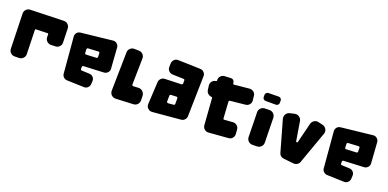

<svg xmlns="http://www.w3.org/2000/svg" viewBox="-7 -1459 4524 2238"><g transform="rotate(20 2255.0 -340.0)"><path d="M48 -559Q47 -588 67 -609.5Q87 -631 116 -632L530 -644Q559 -645 580 -625Q601 -605 602 -576L607 -403Q608 -374 588 -353Q568 -332 539 -331L484 -329Q455 -328 433.5 -348.5Q412 -369 411 -398V-434Q410 -439 407.5 -442Q405 -445 400 -444L258 -440Q248 -440 248 -430L256 -132Q257 -103 237 -82Q217 -61 188 -59L133 -58Q104 -57 82.5 -77Q61 -97 60 -126Z M1034 -369Q1040 -370 1044.5 -374.5Q1049 -379 1048 -385L1047 -431Q1047 -438 1042 -442.5Q1037 -447 1030 -446L902 -439Q896 -438 892.5 -433Q889 -428 889 -422L891 -377Q891 -371 895.5 -366.5Q900 -362 907 -363ZM800 -5Q775 -7 757.5 -23.5Q740 -40 738 -65L700 -511Q698 -537 713.5 -557Q729 -577 755 -581L1145 -624Q1173 -628 1195 -610Q1217 -592 1219 -564L1237 -307Q1239 -280 1220.5 -260Q1202 -240 1175 -238L924 -226Q917 -226 913 -221.5Q909 -217 909 -211V-186Q909 -180 913 -175.5Q917 -171 924 -171L1020 -167Q1047 -166 1065.5 -146.5Q1084 -127 1083 -100L1081 -60Q1079 -34 1059.5 -15.5Q1040 3 1013 2Z M1407 2Q1392 3 1378 -2.5Q1364 -8 1353.5 -18Q1343 -28 1337.5 -42Q1332 -56 1332 -71L1341 -548Q1341 -578 1362.5 -598.5Q1384 -619 1414 -618L1470 -617Q1500 -617 1520.5 -595.5Q1541 -574 1540 -544L1534 -222Q1534 -214 1539 -209Q1544 -204 1552 -205L1614 -208Q1644 -209 1666 -189Q1688 -169 1690 -139L1692 -84Q1693 -69 1688 -55.5Q1683 -42 1674 -31.5Q1665 -21 1652 -15Q1639 -9 1624 -8Z M2214 -662Q2243 -661 2262 -641Q2281 -621 2280 -592L2269 -95Q2268 -69 2250.5 -50Q2233 -31 2207 -29L1859 2Q1828 4 1805.5 -17.5Q1783 -39 1785 -70L1800 -347Q1802 -373 1820.5 -391.5Q1839 -410 1866 -411L2071 -418Q2077 -419 2081.5 -423.5Q2086 -428 2086 -434V-470Q2086 -486 2070 -486L1934 -490Q1905 -492 1886 -512Q1867 -532 1868 -561L1869 -604Q1871 -633 1891 -652.5Q1911 -672 1940 -670ZM1999 -260Q1983 -260 1983 -244L1982 -174Q1982 -166 1987 -161.5Q1992 -157 2000 -157L2067 -163Q2081 -165 2081 -179V-246Q2081 -263 2065 -263Z M2448 -400Q2423 -402 2404.5 -418.5Q2386 -435 2382 -461L2375 -514Q2372 -543 2389 -565Q2406 -587 2435 -591H2436Q2446 -593 2446 -602L2445 -605Q2443 -634 2462 -655.5Q2481 -677 2510 -679L2587 -683Q2604 -684 2613.5 -676.5Q2623 -669 2628 -659Q2633 -648 2635 -632Q2635 -625 2640 -624Q2645 -623 2652 -624L2834 -642Q2863 -644 2885 -626.5Q2907 -609 2910 -580L2916 -526Q2919 -497 2901 -475Q2883 -453 2854 -450L2669 -431Q2662 -431 2658 -426Q2654 -421 2654 -414L2667 -209Q2669 -200 2678 -200L2760 -206L2785 -208Q2814 -210 2836 -191.5Q2858 -173 2860 -144L2864 -90Q2866 -61 2847.5 -39.5Q2829 -18 2800 -16L2558 3Q2529 5 2507.5 -14Q2486 -33 2484 -62L2460 -390Q2460 -395 2456.5 -397.5Q2453 -400 2448 -400Z M3186 -671Q3201 -671 3211.5 -660.5Q3222 -650 3222 -635V-607Q3222 -592 3211.5 -581.5Q3201 -571 3186 -571H3058Q3043 -571 3032.5 -581.5Q3022 -592 3022 -607V-633Q3022 -648 3032.5 -658.5Q3043 -669 3058 -669ZM3136 -487Q3166 -488 3187.5 -467.5Q3209 -447 3210 -417L3216 -113Q3217 -83 3196.5 -61.5Q3176 -40 3146 -39L3090 -38Q3060 -37 3038.5 -57.5Q3017 -78 3016 -108Q3016 -118 3015.5 -137Q3015 -156 3014.5 -179Q3014 -202 3013.5 -228.5Q3013 -255 3013 -281Q3012 -342 3010 -412Q3009 -442 3029.5 -463.5Q3050 -485 3080 -486Z M3427 -546Q3456 -553 3481 -537.5Q3506 -522 3514 -494L3554 -251Q3556 -243 3564.5 -242.5Q3573 -242 3575 -250L3636 -495Q3643 -524 3668 -540.5Q3693 -557 3722 -550L3777 -537Q3805 -531 3821.5 -505.5Q3838 -480 3831 -451L3689 -54Q3683 -27 3661 -11Q3639 5 3611 2L3488 -11Q3465 -13 3448 -28Q3431 -43 3426 -66L3318 -446V-447Q3315 -462 3317.5 -476Q3320 -490 3327 -501.5Q3334 -513 3345.5 -521.5Q3357 -530 3371 -533Z M4260 -369Q4266 -370 4270.5 -374.5Q4275 -379 4274 -385L4273 -431Q4273 -438 4268 -442.5Q4263 -447 4256 -446L4128 -439Q4122 -438 4118.5 -433Q4115 -428 4115 -422L4117 -377Q4117 -371 4121.5 -366.5Q4126 -362 4133 -363ZM4026 -5Q4001 -7 3983.5 -23.5Q3966 -40 3964 -65L3926 -511Q3924 -537 3939.5 -557Q3955 -577 3981 -581L4371 -624Q4399 -628 4421 -610Q4443 -592 4445 -564L4463 -307Q4465 -280 4446.5 -260Q4428 -240 4401 -238L4150 -226Q4143 -226 4139 -221.5Q4135 -217 4135 -211V-186Q4135 -180 4139 -175.5Q4143 -171 4150 -171L4246 -167Q4273 -166 4291.5 -146.5Q4310 -127 4309 -100L4307 -60Q4305 -34 4285.5 -15.5Q4266 3 4239 2Z"/></g></svg>

Font: d puntillas B to tiptoe
Style: Regular
Weight: 400
Designer: deFharo
Foundry: deFharo.com
Version: Version 1.001 2012